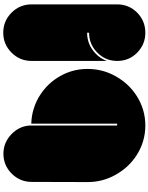

<svg xmlns="http://www.w3.org/2000/svg" viewBox="121 -1102 960 1243"><g transform="rotate(90 601.5 -480.0)"><path d="M191.4 -563.5Q253.9 -563.5 303.7 -599.6Q353.5 -635.7 374 -691.4Q374 -529.3 374 -204.1Q374 -127.9 320.3 -74.2Q266.6 -20.5 191.4 -20.5Q115.2 -20.5 61.5 -74.2Q7.8 -127.9 7.8 -204.1Q7.8 -388.7 7.8 -757.8Q7.8 -834 61.5 -887.7Q115.2 -940.4 191.4 -940.4Q266.6 -940.4 320.3 -887.7Q374 -835 374 -758.8Q374 -682.6 320.3 -629.9Q266.6 -576.2 191.4 -576.2Q191.4 -572.3 191.4 -563.5Z M1157.2 -205.1Q1157.2 -128.9 1103.5 -75.2Q1049.8 -21.5 973.6 -21.5Q902.3 -22.5 849.6 -72.3Q796.9 -122.1 792 -192.4Q792 -380.9 792 -757.8Q788.1 -757.8 780.3 -757.8Q780.3 -572.3 780.3 -202.1Q728.5 -203.1 680.7 -218.8Q633.8 -233.4 593.8 -259.8Q517.6 -308.6 471.7 -389.6Q425.8 -470.7 425.8 -566.4Q425.8 -665 473.6 -749Q521.5 -834 599.6 -883.8Q641.6 -911.1 690.4 -925.8Q739.3 -940.4 792 -940.4Q844.7 -940.4 893.6 -925.8Q942.4 -911.1 984.4 -883.8Q1062.5 -834 1110.4 -749Q1158.2 -665 1158.2 -566.4Q1157.2 -446.3 1157.2 -205.1Z"/></g></svg>

Font: Superfatty
Style: Fat
Weight: 400
Version: Version 1.0